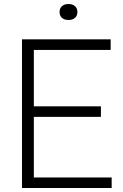

<svg xmlns="http://www.w3.org/2000/svg" viewBox="-20 -936 612 956"><path d="M89.5 0V-740H531V-687.5H148.5V-52.5H536V0ZM128.5 -354V-406.5H482.5V-354ZM321 -836.5Q300.5 -836.5 288.5 -847.2Q276.5 -858 276.5 -876Q276.5 -894.5 288.5 -905.2Q300.5 -916 321 -916Q341.5 -916 353.5 -905.2Q365.5 -894.5 365.5 -876Q365.5 -858 353.5 -847.2Q341.5 -836.5 321 -836.5Z"/></svg>

Font: Encode Sans Condensed Thin Light
Style: Regular
Weight: 300
Version: Version 3.002